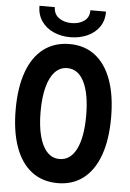

<svg xmlns="http://www.w3.org/2000/svg" viewBox="-61 -959 684 1012"><g transform="rotate(5 281.0 -453.5)"><path d="M106 -915H187.5Q188 -877.9 215.3 -858.4Q242.7 -838.9 281.7 -838.9Q322.3 -838.9 349.1 -858.2Q376 -877.4 375.5 -915H458Q459 -868.2 435.3 -834Q411.6 -799.8 370.8 -782Q330.1 -764.2 281.7 -764.2Q233.4 -764.2 193.4 -782Q153.3 -799.8 129.6 -834Q106 -868.2 106 -915ZM28.8 -360.4Q28.8 -476.6 58.6 -559.1Q88.4 -641.6 145.5 -684.8Q202.6 -728 282.7 -728Q361.8 -728 418.2 -684.6Q474.6 -641.1 504.2 -558.6Q533.7 -476.1 533.7 -360.4Q533.7 -244.1 504.2 -161.6Q474.6 -79.1 418.2 -35.6Q361.8 7.8 282.7 7.8Q202.6 7.8 145.5 -35.4Q88.4 -78.6 58.6 -161.4Q28.8 -244.1 28.8 -360.4ZM401.9 -360.4Q401.4 -475.6 370.1 -538.1Q338.9 -600.6 281.2 -600.6Q243.2 -600.6 216.1 -572Q189 -543.5 174.8 -489.5Q160.6 -435.5 160.6 -360.4Q160.6 -284.7 174.8 -230.7Q189 -176.8 216.1 -148.2Q243.2 -119.6 281.2 -119.6Q339.4 -119.6 370.6 -182.4Q401.9 -245.1 401.9 -360.4Z"/></g></svg>

Font: Reddit Mono
Style: Bold
Weight: 700
Designer: Stephen Hutchings
Foundry: Reddit
Version: Version 1.009